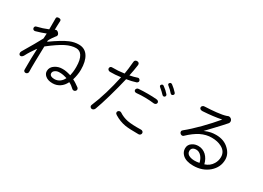

<svg xmlns="http://www.w3.org/2000/svg" viewBox="-17 -1493 3034 2215"><g transform="rotate(30 1500.0 -386.0)"><path d="M152.3 -531.2Q138.7 -529.3 132.8 -519.5Q127 -509.8 128.9 -499Q130.9 -488.3 139.6 -481.4Q148.4 -474.6 163.1 -477.5Q208 -491.2 230.5 -498Q265.6 -508.8 293 -520.5L289.1 -452.1Q258.8 -395.5 228.5 -342.8Q210 -309.6 175.8 -252.9L141.6 -194.3Q133.8 -178.7 136.7 -166Q139.6 -153.3 149.4 -147.5Q159.2 -142.6 170.9 -147.5Q183.6 -152.3 193.4 -168Q214.8 -209 235.4 -241.2Q249 -261.7 275.4 -299.8L286.1 -313.5Q283.2 -260.7 281.2 -180.7Q280.3 -107.4 280.3 -39.1Q278.3 -21.5 288.1 -12.7Q295.9 -3.9 309.6 -4.9Q321.3 -5.9 330.1 -14.6Q339.8 -24.4 338.9 -38.1Q336.9 -75.2 338.9 -180.7Q339.8 -279.3 343.8 -377.9Q460.9 -469.7 538.1 -508.8Q611.3 -544.9 671.9 -544.9Q722.7 -544.9 750 -502Q781.2 -454.1 781.2 -356.4Q781.2 -320.3 777.3 -289.1Q774.4 -263.7 768.6 -239.3Q729.5 -251 710.9 -253.9Q681.6 -259.8 656.2 -258.8Q604.5 -259.8 560.5 -232.4Q509.8 -200.2 509.8 -147.5Q509.8 -112.3 539.1 -86.9Q574.2 -56.6 635.7 -56.6Q689.5 -56.6 731.4 -85Q773.4 -112.3 798.8 -165Q818.4 -155.3 835.9 -142.6Q854.5 -128.9 869.1 -114.3Q878.9 -105.5 892.6 -106.4Q904.3 -107.4 913.1 -116.2Q921.9 -125 921.9 -136.7Q921.9 -149.4 911.1 -159.2Q882.8 -179.7 866.2 -190.4Q842.8 -206.1 821.3 -215.8Q831.1 -247.1 836.9 -281.2Q843.8 -319.3 843.8 -355.5Q843.8 -465.8 804.7 -528.3Q762.7 -596.7 678.7 -596.7Q620.1 -596.7 561.5 -572.3Q479.5 -538.1 343.8 -440.4V-456.1Q355.5 -481.4 372.1 -504.9Q381.8 -519.5 401.4 -544.9L406.2 -549.8Q421.9 -572.3 398.4 -596.7Q375 -621.1 351.6 -604.5L352.5 -649.4L355.5 -723.6Q355.5 -747.1 324.2 -747.1Q293.9 -747.1 293.9 -724.6V-627V-577.1Q255.9 -561.5 222.7 -550.8Q190.4 -541 152.3 -531.2ZM747.1 -188.5Q730.5 -152.3 700.2 -130.9Q668.9 -109.4 631.8 -109.4Q604.5 -109.4 588.9 -117.2Q566.4 -127.9 566.4 -151.4Q566.4 -173.8 588.9 -189.5Q613.3 -208 652.3 -206.1Q675.8 -206.1 700.2 -201.2Q714.8 -198.2 742.2 -190.4Z M1142.6 -559.6Q1128.9 -560.5 1120.1 -551.8Q1113.3 -543.9 1112.3 -533.2Q1112.3 -521.5 1120.1 -513.7Q1128.9 -503.9 1144.5 -502.9Q1180.7 -502.9 1213.9 -504.9Q1256.8 -507.8 1288.1 -512.7Q1262.7 -392.6 1228.5 -277.3Q1191.4 -155.3 1155.3 -71.3Q1147.5 -56.6 1153.3 -43.9Q1158.2 -33.2 1169.9 -28.3Q1182.6 -24.4 1194.3 -30.3Q1208 -37.1 1214.8 -53.7Q1243.2 -128.9 1281.2 -260.7Q1321.3 -400.4 1349.6 -522.5Q1383.8 -528.3 1415 -535.2Q1447.3 -543 1474.6 -551.8Q1487.3 -558.6 1491.2 -569.3Q1494.1 -578.1 1490.2 -587.9Q1485.4 -597.7 1477.5 -602.5Q1468.8 -608.4 1460.9 -605.5Q1433.6 -596.7 1412.1 -590.8Q1385.7 -584 1360.4 -579.1Q1369.1 -616.2 1375 -653.3Q1381.8 -691.4 1387.7 -733.4Q1388.7 -749 1379.9 -757.8Q1371.1 -766.6 1357.4 -766.6Q1344.7 -767.6 1334 -760.7Q1323.2 -752.9 1322.3 -738.3Q1317.4 -679.7 1312.5 -642.6Q1308.6 -611.3 1301.8 -570.3Q1257.8 -564.5 1220.7 -561.5Q1183.6 -559.6 1142.6 -559.6ZM1532.2 -498Q1517.6 -498 1508.8 -488.3Q1500 -479.5 1500 -467.8Q1500 -456.1 1508.8 -449.2Q1518.6 -441.4 1536.1 -443.4Q1588.9 -449.2 1650.4 -448.2Q1710 -447.3 1765.6 -440.4Q1780.3 -439.5 1790 -447.3Q1798.8 -454.1 1800.8 -465.8Q1801.8 -477.5 1793.9 -486.3Q1785.2 -496.1 1769.5 -497.1Q1719.7 -502 1652.3 -502Q1586.9 -502 1532.2 -498ZM1492.2 -161.1Q1481.4 -168 1468.8 -165Q1457 -162.1 1450.2 -153.3Q1442.4 -143.6 1445.3 -131.8Q1447.3 -119.1 1463.9 -109.4Q1535.2 -65.4 1611.3 -52.7Q1663.1 -43.9 1790 -43.9Q1804.7 -43.9 1813.5 -53.7Q1822.3 -62.5 1822.3 -75.2Q1822.3 -87.9 1813.5 -95.7Q1803.7 -105.5 1788.1 -104.5Q1672.9 -101.6 1609.4 -113.3Q1544.9 -126 1492.2 -161.1ZM1764.6 -671.9Q1746.1 -685.5 1731.4 -668.9Q1717.8 -652.3 1736.3 -637.7Q1759.8 -618.2 1773.4 -605.5Q1791 -589.8 1801.8 -577.1Q1810.5 -567.4 1820.3 -566.4Q1830.1 -565.4 1836.9 -572.3Q1844.7 -578.1 1844.7 -587.9Q1845.7 -597.7 1837.9 -605.5Q1822.3 -623 1804.7 -639.6Q1784.2 -658.2 1764.6 -671.9ZM1837.9 -736.3Q1818.4 -749 1804.7 -733.4Q1790 -716.8 1809.6 -702.1Q1832 -683.6 1846.7 -669.9Q1863.3 -654.3 1874 -640.6Q1891.6 -620.1 1910.2 -635.7Q1927.7 -651.4 1911.1 -669.9Q1892.6 -689.5 1877 -704.1Q1855.5 -723.6 1837.9 -736.3Z M2291 -702.1Q2275.4 -702.1 2265.6 -692.4Q2255.9 -683.6 2255.9 -671.9Q2255.9 -659.2 2265.6 -651.4Q2277.3 -642.6 2297.9 -643.6Q2374 -648.4 2427.7 -655.3Q2485.4 -662.1 2543 -673.8Q2469.7 -585.9 2379.9 -494.1Q2285.2 -398.4 2211.9 -339.8Q2198.2 -330.1 2198.2 -316.4Q2197.3 -304.7 2207 -293.9Q2215.8 -284.2 2227.5 -282.2Q2241.2 -279.3 2251 -288.1Q2327.1 -361.3 2398.4 -397.5Q2471.7 -433.6 2545.9 -432.6Q2621.1 -432.6 2675.8 -403.3Q2747.1 -366.2 2747.1 -291Q2747.1 -242.2 2721.7 -200.2Q2688.5 -143.6 2622.1 -123Q2605.5 -190.4 2562.5 -231.4Q2517.6 -272.5 2458 -272.5Q2414.1 -272.5 2379.9 -250Q2336.9 -222.7 2336.9 -171.9Q2336.9 -125 2372.1 -90.8Q2419.9 -44.9 2516.6 -44.9Q2639.6 -44.9 2722.7 -116.2Q2804.7 -187.5 2804.7 -290Q2804.7 -362.3 2746.1 -418.9Q2679.7 -485.4 2571.3 -485.4Q2535.2 -485.4 2504.9 -479.5Q2464.8 -471.7 2421.9 -452.1Q2455.1 -486.3 2511.7 -546.9Q2583 -622.1 2628.9 -674.8Q2638.7 -686.5 2637.7 -701.2Q2637.7 -715.8 2627.9 -727.5Q2618.2 -740.2 2602.5 -743.2Q2585.9 -747.1 2567.4 -736.3Q2524.4 -721.7 2442.4 -712.9Q2380.9 -706.1 2291 -702.1ZM2565.4 -109.4Q2489.3 -94.7 2441.4 -112.3Q2394.5 -128.9 2394.5 -169.9Q2394.5 -193.4 2409.2 -208Q2425.8 -223.6 2459 -223.6Q2496.1 -223.6 2526.4 -190.4Q2555.7 -157.2 2565.4 -109.4Z"/></g></svg>

Font: Gulim
Style: Regular
Weight: 400
Version: Version 2.21